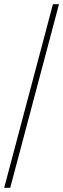

<svg xmlns="http://www.w3.org/2000/svg" viewBox="-20 -780 303 921"><path d="M0 121H29L263 -760H234Z"/></svg>

Font: Noto Serif SemiCondensed Thin
Style: Regular
Weight: 100
Width: 4
Designer: Monotype Design Team
Foundry: Monotype Imaging Inc.
Version: Version 2.015